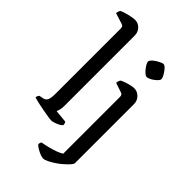

<svg xmlns="http://www.w3.org/2000/svg" viewBox="-296 -889 1177 1177"><g transform="rotate(45 292.5 -300.0)"><path d="M203 0Q195 0 173 -3.5Q151 -7 123.5 -12Q96 -17 72 -22.5Q48 -28 36 -32Q36 -40 39.5 -46.5Q43 -53 46 -56L73 -61Q90 -64 98.5 -79Q107 -94 107 -139V-700Q107 -708 104 -714.5Q101 -721 91 -724L19 -747Q21 -757 23.5 -764Q26 -771 28 -774Q39 -780 59 -786Q79 -792 99.5 -796Q120 -800 131 -800Q160 -800 179 -779.5Q198 -759 198 -730V-120Q198 -99 194 -84.5Q190 -70 187 -64L270 -56Q272 -53 274.5 -47.5Q277 -42 277 -33Q272 -25 258 -17.5Q244 -10 228.5 -5Q213 0 203 0ZM333 200Q323 200 306.5 193.5Q290 187 274 177.5Q258 168 251 159Q251 150 253.5 144.5Q256 139 258 137Q287 132 314 125Q341 118 363.5 109.5Q386 101 400 92V-400Q400 -408 397 -414.5Q394 -421 384 -424L322 -445Q323 -457 326.5 -464.5Q330 -472 332 -474Q343 -480 360.5 -486Q378 -492 396 -496Q414 -500 425 -500Q452 -500 472 -479.5Q492 -459 492 -430V82Q492 90 479.5 104Q467 118 448 135Q429 152 407 166.5Q385 181 365.5 190.5Q346 200 333 200ZM428 -602Q422 -602 411.5 -610.5Q401 -619 391 -631.5Q381 -644 374.5 -656Q368 -668 368 -675Q368 -683 377 -692.5Q386 -702 399 -710.5Q412 -719 425.5 -725.5Q439 -732 446 -732Q454 -732 463.5 -723.5Q473 -715 482 -702Q491 -689 497 -677Q503 -665 503 -656Q503 -650 494.5 -640.5Q486 -631 474 -622Q462 -613 449.5 -607.5Q437 -602 428 -602Z"/></g></svg>

Font: Texturina Medium 12pt
Style: Regular
Weight: 400
Version: Version 1.002